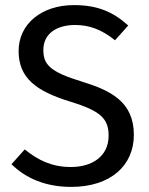

<svg xmlns="http://www.w3.org/2000/svg" viewBox="-20 -721 585 753"><path d="M25 -77C82 -21 160 12 259 12C414 12 505 -72 505 -192C505 -324 411 -367 301 -401C177 -439 150 -467 150 -525C150 -591 205 -623 274 -623C331 -623 379 -605 431 -563L483 -621C425 -673 365 -701 270 -701C143 -701 53 -627 53 -521C53 -414 123 -363 257 -322C374 -286 406 -256 406 -189C406 -106 339 -66 258 -66C183 -66 129 -93 77 -135Z"/></svg>

Font: FiraGO Unicode
Style: Regular
Weight: 400
Designer: bBox Type
Foundry: bBox Type GmbH
Version: Version 1.001;PS 001.001;hotconv 1.0.88;makeotf.lib2.5.64775